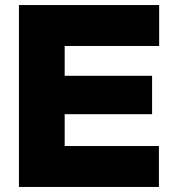

<svg xmlns="http://www.w3.org/2000/svg" viewBox="-20 -740 678 760"><path d="M55 0H609V-162H236V-288H582V-440H236V-558H610V-720H55Z"/></svg>

Font: Aspekta 800
Style: Regular
Weight: 800
Designer: Ivo Dolenc
Version: Version 2.000